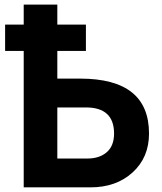

<svg xmlns="http://www.w3.org/2000/svg" viewBox="-20 -806 699 826"><path d="M226.6 -124H355.5Q408.2 -124 439.5 -151.4Q470.7 -178.7 470.7 -231.4Q470.7 -343.8 349.6 -343.8H226.6ZM2 -586.9V-700.2H82V-786.1H226.6V-700.2H349.6V-586.9H226.6V-467.8H325.2Q621.1 -467.8 621.1 -231.4Q621.1 -128.9 550.8 -64.5Q480.5 0 369.1 0H82V-586.9Z"/></svg>

Font: Gothic A1 ExtraBold
Style: Regular
Weight: 800
Designer: HanYang I&C Co.,Ltd.
Foundry: HanYang I&C Co.,Ltd.
Version: Version 2.50